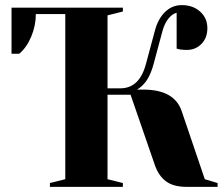

<svg xmlns="http://www.w3.org/2000/svg" viewBox="-20 -730 875 750"><path d="M175 -15 235 -30V-675H120Q120 -630 102 -587Q84 -544 55 -520H25V-700H460V-685L400 -670V-385H450Q525 -385 550 -480L585 -610Q597 -656 624.5 -683Q652 -710 690 -710Q734 -710 762 -684.5Q790 -659 790 -620Q790 -582 767 -558.5Q744 -535 710 -535Q696 -535 682 -537L670 -540V-680Q653 -676 638 -657.5Q623 -639 615 -610L580 -480Q565 -425 540 -400Q529 -388 515 -380H540Q662 -380 690 -295L780 -30L830 -15V0H710Q657 0 628 -22Q599 -44 585 -85L490 -360H400V-30L460 -15V0H175Z"/></svg>

Font: Yeseva One
Style: Regular
Weight: 400
Designer: Jovanny Lemonad
Foundry: Jovanny Lemonad
Version: Version 2.000